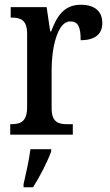

<svg xmlns="http://www.w3.org/2000/svg" viewBox="-20 -566 463 807"><path d="M23 0H286V-44H262C226 -44 197 -52 197 -111V-275C197 -360 220 -476 275 -476C309 -476 319 -452 319 -397C381 -397 410 -424 410 -469C410 -516 381 -546 320 -546C249 -546 219 -498 195 -434H191L176 -536H25V-492H28C66 -492 94 -483 94 -424V-116C94 -53 65 -44 26 -44H23ZM79 208V221H119C146 179 180 113 195 71V61H108C102 109 89 164 79 208Z"/></svg>

Font: Noto Serif Bengali Condensed Medium
Style: Regular
Weight: 500
Width: 3
Designer: Juan Bruce, Universal Thirst, Indian Type Foundry and the Monotype Design Team.
Foundry: Monotype Imaging Inc.
Version: Version 2.003